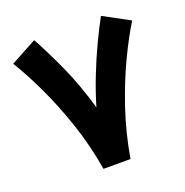

<svg xmlns="http://www.w3.org/2000/svg" viewBox="-123 -788 864 899"><g transform="rotate(-20 309.0 -338.5)"><path d="M241.7 0Q221.7 -122.1 183.1 -236.1Q144.5 -350.1 99.1 -445.6Q53.7 -541 12.7 -606.9L142.6 -677.2Q183.6 -603.5 229 -503.2Q274.4 -402.8 309.1 -281.7Q329.6 -352.1 358.2 -424.8Q386.7 -497.6 417.7 -563Q448.7 -628.4 475.6 -677.2L605.5 -606.9Q564.5 -541 519 -445.6Q473.6 -350.1 435.3 -236.3Q397 -122.6 376.5 0Z"/></g></svg>

Font: Vazirmatn UI Black
Style: Regular
Weight: 900
Designer: Saber Rastikerdar
Foundry: Saber Rastikerdar
Version: Version 33.003